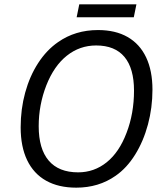

<svg xmlns="http://www.w3.org/2000/svg" viewBox="-20 -864 760 894"><path d="M76.2 -271Q76.2 -356 97.2 -432.6Q118.2 -509.3 157.5 -570.1Q196.8 -630.9 250.5 -668Q330.6 -724.1 436.5 -724.1Q517.6 -724.1 574.2 -691.7Q630.9 -659.2 660.4 -596.9Q689.9 -534.7 689.9 -446.3Q689.9 -362.8 668.9 -284.4Q647.9 -206.1 609.1 -143.8Q570.3 -81.5 518.1 -45.4Q439.5 9.8 335 9.8Q252.4 9.8 194.6 -22.7Q136.7 -55.2 106.4 -118.2Q76.2 -181.2 76.2 -271ZM569.3 -245.6Q604 -335.9 604 -441.9Q604 -545.4 559.6 -598.9Q515.1 -652.3 427.7 -652.3Q351.1 -652.3 291.3 -604.7Q231.4 -557.1 195.8 -466.8Q160.2 -375.5 160.2 -276.4Q160.2 -170.9 206.8 -116.2Q253.4 -61.5 343.8 -61.5Q418.5 -61.5 476.8 -108.4Q535.2 -155.3 569.3 -245.6ZM349.1 -843.8H615.2L603 -783.7H336.9Z"/></svg>

Font: Viking Open Sans
Style: Italic
Weight: 400
Italic angle: -12°
Foundry: Ascender Corporation
Version: Version 2.000